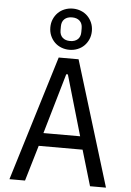

<svg xmlns="http://www.w3.org/2000/svg" viewBox="-63 -1022 726 1068"><g transform="rotate(5 300.0 -488.0)"><path d="M300 -746Q276 -746 254.5 -754.5Q233 -763 217.5 -778.5Q202 -794 193 -815Q184 -836 184 -861Q184 -886 193 -907Q202 -928 217.5 -943.5Q233 -959 254.5 -967.5Q276 -976 300 -976Q324 -976 345.5 -967.5Q367 -959 382.5 -943.5Q398 -928 407 -907Q416 -886 416 -861Q416 -836 407 -815Q398 -794 382.5 -778.5Q367 -763 345.5 -754.5Q324 -746 300 -746ZM300 -795Q327 -795 342.5 -809.5Q358 -824 358 -850V-872Q358 -898 342.5 -912.5Q327 -927 300 -927Q273 -927 257.5 -912.5Q242 -898 242 -872V-850Q242 -824 257.5 -809.5Q273 -795 300 -795ZM481 0 422 -199H177L118 0H31L245 -698H356L570 0ZM304 -609H295L197 -272H402Z"/></g></svg>

Font: PlemolJP35 Console
Style: Regular
Weight: 400
Version: v2.0.3; ttfautohint (v1.8.4.7-5d5b-dirty) -l 6 -r 45 -G 200 